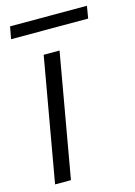

<svg xmlns="http://www.w3.org/2000/svg" viewBox="-109 -759 576 818"><g transform="rotate(-15 179.0 -350.0)"><path d="M126 -546H196L100 0H30ZM19 -700H358L349 -646H9Z"/></g></svg>

Font: SVN-Poppins Light
Style: Italic
Weight: 300
Italic angle: -10°
Designer: Ninad Kale (Devanagari), Jonny Pinhorn (Latin)
Foundry: Indian Type Foundry
Version: Version 3.002 2017; ttfautohint (v1.8.3)